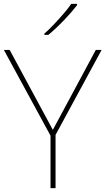

<svg xmlns="http://www.w3.org/2000/svg" viewBox="-20 -972 545 992"><path d="M253 -301 475 -714H505L267 -275V0H241V-271L0 -714H30ZM378 -945Q352 -911 311 -868Q270 -825 230 -792H209V-798Q232 -818 258.5 -846Q285 -874 309.5 -902.5Q334 -931 348 -952H378Z"/></svg>

Font: Noto Sans Bengali UI Thin
Style: Regular
Weight: 100
Designer: Jelle Bosma - Monotype Design Team
Foundry: Monotype Imaging Inc.
Version: Version 2.003; ttfautohint (v1.8.4.7-5d5b)